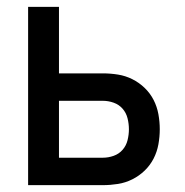

<svg xmlns="http://www.w3.org/2000/svg" viewBox="-20 -540 540 560"><path d="M62 0V-520H152V-326H280Q302 -326 324 -322.5Q346 -319 366 -309Q386 -299 402 -283.5Q418 -268 428 -248.5Q438 -229 442 -207Q446 -185 446 -163Q446 -141 442 -119Q438 -97 428 -77.5Q418 -58 402 -42.5Q386 -27 366 -17Q346 -7 324 -3.5Q302 0 280 0ZM280 -80Q296 -80 311.5 -85.5Q327 -91 337.5 -103Q348 -115 352 -131Q356 -147 356 -163Q356 -179 352 -195Q348 -211 337.5 -223Q327 -235 311.5 -240.5Q296 -246 280 -246H152V-80Z"/></svg>

Font: Iosevka Curly Medium
Style: Regular
Weight: 500
Monospace: yes
Designer: Belleve Invis
Foundry: Belleve Invis
Version: Version 22.1.2; ttfautohint (v1.8.4)